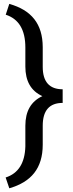

<svg xmlns="http://www.w3.org/2000/svg" viewBox="-20 -800 378 998"><path d="M28.3 178.7C142.1 146 202.1 74.7 202.1 -47.9V-146.5C202.1 -225.6 236.8 -265.1 305.7 -265.1V-335.9C236.8 -335.9 202.1 -375 202.1 -452.6V-555.2C201.7 -675.8 143.6 -747.1 28.3 -779.8L9.8 -723.6C77.6 -701.7 111.8 -645 111.8 -553.2V-454.1C111.8 -378.4 141.1 -327.1 200.2 -300.3C141.1 -272.9 111.8 -221.7 111.8 -146.5V-39.1C109.4 47.4 75.2 101.6 9.3 122.6Z"/></svg>

Font: Roboto
Style: Regular
Weight: 400
Designer: Google
Version: Version 2.137; 2017